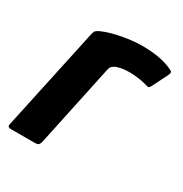

<svg xmlns="http://www.w3.org/2000/svg" viewBox="-121 -570 633 663"><g transform="rotate(30 195.5 -238.0)"><path d="M260 -476Q335 -476 381 -454Q391 -450 391.5 -446Q392 -442 389 -435L358 -373Q354 -365 350.5 -363.5Q347 -362 339 -365Q323 -370 302.5 -372.5Q282 -375 271 -375Q255 -375 244 -373.5Q233 -372 226 -370Q219 -368 214 -366Q209 -363 204 -359Q199 -355 196 -341L128 -21Q125 -7 120.5 -3.5Q116 0 107 0H9Q4 0 0.5 -3Q-3 -6 0 -17L86 -417Q89 -433 93.5 -437.5Q98 -442 109 -447Q142 -461 185 -468.5Q228 -476 260 -476Z"/></g></svg>

Font: Glory Thin
Style: Bold Italic
Weight: 700
Italic angle: -12°
Version: Version 1.011